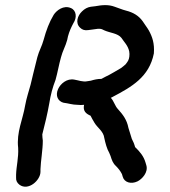

<svg xmlns="http://www.w3.org/2000/svg" viewBox="-20 -705 655 740"><path d="M289 -598C297 -590 307 -587 320 -589L335 -591C345 -592 352 -593 357 -594H364C371 -594 376 -591 382 -588C404 -578 434 -577 448 -559C459 -542 473 -530 478 -507L479 -497C479 -482 476 -473 470 -465L464 -457C458 -452 454 -448 447 -443C429 -433 406 -418 386 -409C382 -406 375 -404 371 -401C356 -401 343 -398 330 -394L317 -392C300 -388 281 -396 267 -398C238 -404 213 -382 204 -362C192 -336 204 -314 225 -309C243 -307 259 -301 279 -301C287 -300 296 -300 304 -301C299 -277 311 -267 329 -259C334 -249 338 -242 344 -232C355 -213 379 -199 382 -173C386 -154 392 -131 401 -116L406 -104C411 -88 415 -76 427 -65C436 -56 444 -46 450 -34L453 -24C459 -2 485 6 510 -6C528 -15 552 -41 544 -68L541 -78C534 -103 519 -120 503 -136C503 -137 502 -137 501 -137C498 -149 493 -161 488 -170C484 -183 479 -199 475 -212C469 -244 453 -264 435 -284C423 -296 419 -316 407 -328C410 -329 413 -331 415 -332C487 -370 555 -408 573 -499C576 -538 567 -563 554 -587C546 -601 538 -610 530 -623C515 -644 494 -657 466 -664C450 -668 435 -675 422 -679C398 -688 374 -686 347 -681L330 -679C317 -677 306 -671 296 -661C279 -645 269 -616 289 -598ZM136 -43V-53C137 -84 145 -128 145 -163C144 -171 143 -179 143 -187C153 -226 163 -267 170 -307C175 -339 183 -369 194 -397C202 -425 207 -456 215 -484C221 -508 233 -528 239 -551L242 -565C247 -584 255 -601 263 -616C277 -637 275 -665 253 -674C225 -686 198 -665 187 -648C170 -620 158 -588 148 -551C142 -528 130 -508 124 -485L119 -465C111 -436 105 -406 98 -379C91 -353 82 -327 77 -299C68 -244 43 -196 50 -135C52 -97 43 -65 42 -32V-21C41 -9 46 0 55 7C89 32 136 -10 136 -43Z"/></svg>

Font: Dictator
Style: Ita
Weight: 500
Version: Version MIL.1277